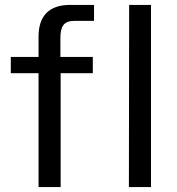

<svg xmlns="http://www.w3.org/2000/svg" viewBox="-20 -762 722 782"><path d="M358 -530H226V-606C226 -654 239 -677 283 -677H363V-742H265C179 -742 137 -696 137 -613V-530H24V-464H137V0H227V-464H358ZM505 0H595V-742H506Z"/></svg>

Font: 18Franklin
Style: Regular
Weight: 400
Designer: Pablo Impallari, Rodrigo Fuenzalida (Modified by Dan O. Williams)
Version: Version 0.025;PS 000.025;hotconv 1.0.88;makeotf.lib2.5.64775